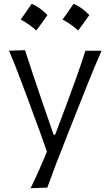

<svg xmlns="http://www.w3.org/2000/svg" viewBox="-20 -782 578 1005"><path d="M140.1 203.1Q163.6 155.3 184.8 107.4Q206.1 59.6 225.6 11.7Q208 -40 188.7 -92.8Q169.4 -145.5 150.9 -195.3L116.2 -289.1Q95.2 -344.7 73.2 -403.1Q51.3 -461.4 26.9 -516.6L110.8 -519.5Q133.3 -450.2 155.3 -384.3Q177.2 -318.4 201.2 -249L260.7 -76.7H268.6L333.5 -249.5Q358.9 -317.4 382.3 -383.5Q405.8 -449.7 427.2 -516.6H511.7Q493.2 -474.6 476.8 -435.5Q460.4 -396.5 441.9 -350.1Q423.3 -303.7 397.5 -238.8L339.8 -93.3Q300.3 5.9 273.9 75Q247.6 144 227.5 200.2ZM365 -762Q403.1 -747.5 447.7 -703.4Q418.7 -661.5 389.2 -622.3Q370.9 -639 350.2 -653.5Q329.5 -668 307.5 -679.8Q322.6 -700.2 336.3 -720.3Q349.9 -740.5 365 -762ZM145.7 -762Q183.9 -747.5 228.5 -703.4Q199.5 -661.5 169.9 -622.3Q151.7 -639 131 -653.5Q110.3 -668 88.3 -679.8Q103.3 -700.2 117 -720.3Q130.7 -740.5 145.7 -762Z"/></svg>

Font: Pinar-DS1-FD Regular
Style: Regular
Weight: 400
Designer: Amin Abedi
Version: Version 3.000